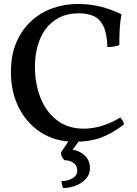

<svg xmlns="http://www.w3.org/2000/svg" viewBox="-20 -705 690 967"><path d="M357 9Q262 9 190 -35.5Q118 -80 76.5 -159.5Q35 -239 35 -343Q35 -429 63 -493Q91 -557 138.5 -600Q186 -643 246 -664Q306 -685 371 -685Q432 -685 485 -672Q538 -659 592 -633Q585 -598 583 -558.5Q581 -519 581 -478Q568 -473 553 -470.5Q538 -468 521 -468Q519 -536 501 -573Q483 -610 451.5 -624Q420 -638 378 -638Q319 -638 276.5 -615.5Q234 -593 207.5 -555.5Q181 -518 168.5 -470Q156 -422 156 -370Q156 -282 184.5 -211Q213 -140 268 -98.5Q323 -57 402 -57Q448 -57 496 -72Q544 -87 585 -113Q592 -108 597.5 -97.5Q603 -87 605 -79Q549 -35 491.5 -13Q434 9 357 9ZM298 242Q294 234 292 224.5Q290 215 290 207Q321 207 345 193Q369 179 369 154Q369 130 351 116Q333 102 305 102Q298 96 292.5 86Q287 76 287 63L340 -16H393L346 49Q386 56 409.5 80.5Q433 105 433 141Q433 174 412 196.5Q391 219 360 230.5Q329 242 298 242Z"/></svg>

Font: Vollkorn Medium
Style: Regular
Weight: 500
Designer: Friedrich Althausen
Foundry: Friedrich Althausen
Version: Version 5.000